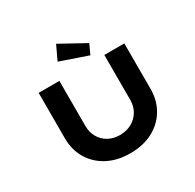

<svg xmlns="http://www.w3.org/2000/svg" viewBox="-197 -1159 1402 1380"><g transform="rotate(-30 504.0 -468.5)"><path d="M505 6Q398 6 318 -36Q238 -78 193.5 -152.5Q149 -227 149 -322V-700H321V-327Q321 -274 344.5 -232.5Q368 -191 410 -168Q452 -145 504 -145Q559 -145 601.5 -168Q644 -191 669 -232.5Q694 -274 694 -327V-700H860V-322Q860 -227 815.5 -152.5Q771 -78 691 -36Q611 6 505 6ZM606 -748 379 -826 434 -943 643 -828Z"/></g></svg>

Font: Lexend Tera
Style: Bold
Weight: 700
Designer: Bonnie Shaver-Troup, Thomas Jockin
Foundry: Lexend
Version: Version 1.007